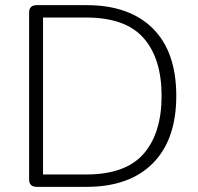

<svg xmlns="http://www.w3.org/2000/svg" viewBox="-20 -725 769 745"><path d="M123 0Q93 0 93 -28V-677Q93 -705 123 -705H316Q482 -705 573 -614.5Q664 -524 664 -353Q664 -183 573 -91.5Q482 0 316 0ZM147 -48H314Q467 -48 537 -128Q607 -208 607 -353Q607 -498 537 -577.5Q467 -657 314 -657H147Z"/></svg>

Font: Nunito VF Beta Light
Style: Regular
Weight: 300
Designer: Vernon Adams
Foundry: newtypography
Version: Version 3.001